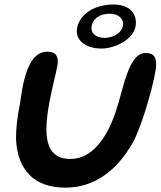

<svg xmlns="http://www.w3.org/2000/svg" viewBox="-20 -822 720 860"><path d="M434 -604.5C496 -604.5 576 -645.5 587 -702.5C597 -759 562 -806 477 -801.5C395.5 -797.5 338.5 -756 326 -699.5C313 -645.5 361 -604.5 434 -604.5ZM447 -652.5C413 -652.5 382 -671 391.5 -709.5C399 -744.5 435.5 -760 468 -760.5C511.5 -761.5 532 -737.5 531.5 -714.5C530 -680.5 496 -652.5 447 -652.5ZM272.5 18.5C405.5 18.5 504.5 -60.5 574 -181.5C617 -257.5 679.5 -478 679.5 -534C679.5 -567 668 -584.5 632.5 -584.5C590 -584.5 559 -541.5 525.5 -414.5C508 -348 488 -281 457.5 -227.5C418 -157.5 364.5 -110 294.5 -110C215 -110 188 -163.5 188 -243.5C188 -354.5 239 -511 239 -544.5C239 -576 224.5 -590.5 192.5 -590.5C123.5 -590.5 89 -511 70 -360.5C57.5 -300.5 51 -244 52 -195C59.5 -62 131.5 18.5 272.5 18.5Z"/></svg>

Font: Gluten
Style: Italic
Weight: 400
Italic angle: -13°
Designer: Tyler Finck
Foundry: Etcetera Type Company
Version: Version 0.920